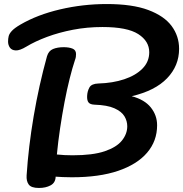

<svg xmlns="http://www.w3.org/2000/svg" viewBox="-20 -882 908 952"><path d="M173 50Q135 50 122.5 33Q110 16 112 -13Q121 -153 147 -306Q173 -459 213 -603Q221 -630 243 -639Q265 -648 296 -648Q322 -648 339.5 -641Q357 -634 357 -614Q357 -606 356 -599.5Q355 -593 351 -582Q339 -546 325.5 -492.5Q312 -439 300 -376Q288 -313 278 -246Q268 -179 262 -116Q280 -114 300 -113Q320 -112 340 -112Q440 -112 499 -132Q558 -152 584.5 -185Q611 -218 611 -256Q611 -282 597 -305.5Q583 -329 547.5 -345Q512 -361 448 -363Q427 -364 419 -374Q411 -384 412 -406Q413 -430 423.5 -448.5Q434 -467 468 -468Q539 -470 596 -489Q653 -508 686.5 -542Q720 -576 720 -623Q720 -678 665.5 -713Q611 -748 488 -748Q412 -748 342 -734.5Q272 -721 213 -699Q154 -677 111 -651Q78 -631 58 -632Q38 -633 29 -646Q20 -659 20 -676Q20 -690 23 -702.5Q26 -715 39 -729Q52 -743 81 -760Q165 -809 278 -835.5Q391 -862 509 -862Q636 -862 715 -832.5Q794 -803 831 -753Q868 -703 868 -640Q868 -556 808.5 -494Q749 -432 633 -405Q697 -388 728 -349Q759 -310 759 -261Q759 -183 709.5 -125Q660 -67 566 -35Q472 -3 336 -3Q311 -3 291 -4Q271 -5 256 -6Q255 24 231 37Q207 50 173 50Z"/></svg>

Font: Pacifico
Style: Regular
Weight: 400
Designer: Vernon Adams
Foundry: Vernon Adams
Version: Version 3.010; ttfautohint (v1.8.4.7-5d5b)